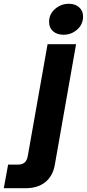

<svg xmlns="http://www.w3.org/2000/svg" viewBox="-130 -798 460 1017"><path d="M-110 199 -87 74H-35Q-15 74 -1.5 64.5Q12 55 17 29L122 -564H273L160 77Q149 136 109 167.5Q69 199 5 199ZM130 -682Q130 -723 161.5 -750.5Q193 -778 235 -778Q268 -778 289 -759.5Q310 -741 310 -711Q310 -669 279 -641.5Q248 -614 206 -614Q172 -614 151 -632.5Q130 -651 130 -682Z"/></svg>

Font: Open Sauce Sans ExBold Italic
Style: Regular
Weight: 800
Italic angle: -10°
Designer: Alfredo Marco Pradil
Foundry: Creative Sauce Fz LLC
Version: Version 1.477